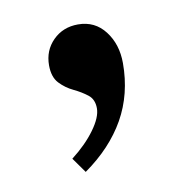

<svg xmlns="http://www.w3.org/2000/svg" viewBox="-46 -176 353 370"><g transform="rotate(-10 131.0 9.0)"><path d="M94 151 73 121.5Q101.5 99.5 119 75.5Q136.5 51.5 136.5 34Q136.5 16.5 125 7.5Q113.5 -1.5 98.2 -8.8Q83 -16 71.5 -28.2Q60 -40.5 60 -63.5Q60 -92.5 79.5 -112Q99 -131.5 128.5 -131.5Q161.5 -131.5 181.2 -105.8Q201 -80 201 -43Q201 17.5 173.8 65.8Q146.5 114 94 151Z"/></g></svg>

Font: Libre Caslon Text
Style: Regular
Weight: 400
Designer: Pablo Impallari, Rodrigo Fuenzalida, Katja Schimmel
Foundry: Pablo Impallari, Rodrigo Fuenzalida
Version: Version 2.000